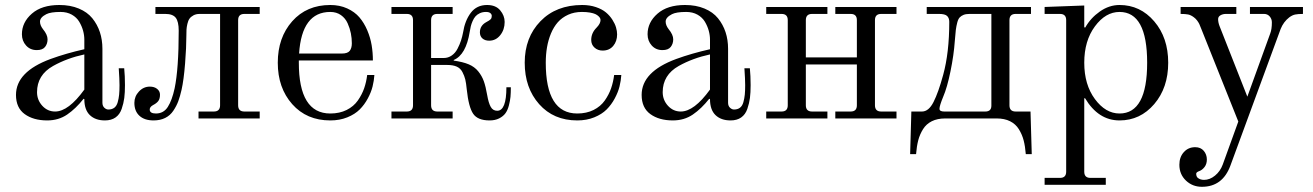

<svg xmlns="http://www.w3.org/2000/svg" viewBox="-20 -467 5175 757"><path d="M43 -92.8Q43 -184.1 179.2 -234.4Q240.7 -256.8 312.5 -272.9V-310.5Q312.5 -328.1 307.6 -345.9Q302.7 -363.8 292.5 -381.1Q282.2 -398.4 263.2 -409.2Q244.1 -419.9 218.8 -419.9Q179.7 -419.9 162.6 -411.1Q137.7 -398.4 137.7 -381.8Q137.7 -367.2 149.4 -352.1Q167.5 -330.1 167.5 -312Q167.5 -294.4 157.7 -282Q147.9 -269.5 125 -269.5Q99.1 -269.5 82.8 -287.6Q66.4 -305.7 66.4 -332Q66.4 -378.9 105.5 -413.1Q144.5 -447.3 213.9 -447.3Q257.3 -447.3 290.8 -433.3Q324.2 -419.4 344 -395Q363.8 -370.6 373.8 -340.3Q383.8 -310.1 383.8 -274.4V-62Q383.8 -49.3 391.4 -42.2Q398.9 -35.2 407.2 -35.2Q421.4 -35.2 430.7 -42.2Q439.9 -49.3 444.1 -64Q448.2 -78.6 449.7 -93.8Q451.2 -108.9 451.2 -131.3Q451.2 -153.8 448.2 -197.8H469.7Q472.7 -168 472.7 -131.3Q472.7 -102.1 470 -80.8Q467.3 -59.6 459.7 -37.6Q452.1 -15.6 435.5 -3.9Q418.9 7.8 393.6 7.8Q356 7.8 334.2 -13.2Q312.5 -34.2 312.5 -76.2L309.6 -77.6Q278.8 -38.6 244.9 -15.4Q210.9 7.8 166 7.8Q111.8 7.8 77.4 -17.1Q43 -42 43 -92.8ZM126 -103.5Q126 -72.8 146.7 -50Q167.5 -27.3 197.3 -27.3Q250 -27.3 312.5 -113.8V-252.4Q244.6 -237.8 189.5 -207Q126 -171.4 126 -103.5Z M509.8 -61.5Q509.8 -86.9 527.8 -106.2Q545.9 -125.5 570.8 -125.5Q588.4 -125.5 599.6 -116.5Q610.8 -107.4 610.8 -93.8Q610.8 -77.6 604.2 -68.8Q597.7 -60.1 583.5 -52.7Q570.3 -45.4 570.3 -35.2Q570.3 -19.5 594.7 -19.5Q625 -19.5 641.6 -45.4Q658.2 -71.3 668.5 -118.7Q684.6 -195.8 684.6 -346.2Q684.6 -381.8 672.9 -397Q661.1 -412.1 631.8 -412.1H592.8V-439.5H1003.9V-412.1H943.4Q918.9 -412.1 918.9 -387.7V-51.8Q918.9 -27.3 943.4 -27.3H1003.9V0H762.7V-27.3H823.2Q847.7 -27.3 847.7 -51.8V-412.1H767.1Q752.9 -412.1 742.7 -406.5Q732.4 -400.9 727.1 -393.3Q721.7 -385.7 718.8 -372.8Q715.8 -359.9 715.3 -350.1Q714.8 -340.3 714.8 -326.2Q714.8 -280.8 709.7 -216.3Q704.6 -151.9 695.8 -112.8Q689.9 -86.9 682.9 -67.9Q675.8 -48.8 663.3 -30.3Q650.9 -11.7 631.3 -2Q611.8 7.8 585.4 7.8Q549.8 7.8 529.8 -10.5Q509.8 -28.8 509.8 -61.5Z M1282.2 -447.3Q1319.3 -447.3 1348.9 -433.8Q1378.4 -420.4 1397 -398.7Q1415.5 -377 1428 -347.7Q1440.4 -318.4 1445.3 -288.8Q1450.2 -259.3 1450.2 -228.5H1158.2V-219.7Q1158.2 -19.5 1282.2 -19.5Q1318.8 -19.5 1346.7 -33.4Q1374.5 -47.4 1390.9 -70.8Q1407.2 -94.2 1415.8 -118.9Q1424.3 -143.6 1427.7 -171.4H1456.1Q1454.6 -148.9 1449 -126.2Q1443.4 -103.5 1430.2 -78.9Q1417 -54.2 1398.2 -35.4Q1379.4 -16.6 1349.4 -4.4Q1319.3 7.8 1282.2 7.8Q1189 7.8 1132.1 -56.4Q1075.2 -120.6 1075.2 -219.7Q1075.2 -318.8 1132.1 -383.1Q1189 -447.3 1282.2 -447.3ZM1159.2 -255.9H1327.6Q1350.6 -255.9 1358.9 -266.6Q1367.2 -277.3 1367.2 -296.4Q1367.2 -316.4 1363.3 -335.9Q1359.4 -355.5 1350.6 -375.2Q1341.8 -395 1324.2 -407.5Q1306.6 -419.9 1282.2 -419.9Q1169.9 -419.9 1159.2 -255.9Z M1523.4 0V-27.3H1584Q1608.4 -27.3 1608.4 -51.8V-387.7Q1608.4 -412.1 1584 -412.1H1523.4V-439.5H1764.6V-412.1H1704.1Q1679.7 -412.1 1679.7 -387.7V-238.3H1729.5Q1747.1 -238.3 1761.2 -248.3Q1775.4 -258.3 1783.9 -274.9Q1792.5 -291.5 1797.6 -307.1Q1802.7 -322.8 1805.7 -338.9Q1813 -385.7 1836.2 -416.5Q1859.4 -447.3 1900.4 -447.3Q1934.6 -447.3 1952.1 -426.3Q1969.7 -405.3 1969.7 -380.4Q1969.7 -350.1 1952.4 -328.4Q1935.1 -306.6 1908.7 -306.6Q1892.1 -306.6 1882.1 -315.4Q1872.1 -324.2 1872.1 -339.4Q1872.1 -366.2 1897.5 -379.9Q1910.6 -386.7 1914.8 -391.4Q1918.9 -396 1918.9 -404.3Q1918.9 -410.6 1913.3 -415.3Q1907.7 -419.9 1896 -419.9Q1882.3 -419.9 1871.6 -414.8Q1860.8 -409.7 1854.5 -402.3Q1848.1 -395 1843.3 -383.8Q1838.4 -372.6 1836.2 -363.3Q1834 -354 1832 -341.8Q1817.4 -251 1769 -230.5V-228Q1804.7 -223.1 1827.9 -213.4Q1851.1 -203.6 1865.5 -185.8Q1879.9 -168 1887.5 -147Q1895 -126 1900.9 -91.8Q1906.2 -61 1914.8 -45.7Q1923.3 -30.3 1940.4 -30.3Q1976.6 -30.3 1976.6 -123H1994.1Q1994.1 -101.6 1992.7 -85.4Q1991.2 -69.3 1986.3 -50.8Q1981.4 -32.2 1972.7 -20.3Q1963.9 -8.3 1948 -0.2Q1932.1 7.8 1910.2 7.8Q1863.3 7.8 1845.5 -18.6Q1827.6 -44.9 1820.3 -114.3Q1817.9 -139.2 1814.5 -153.6Q1811 -168 1803.2 -182.9Q1795.4 -197.8 1780.8 -204.3Q1766.1 -210.9 1743.2 -210.9H1679.7V-51.8Q1679.7 -27.3 1704.1 -27.3H1764.6V0Z M2048.8 -219.7Q2048.8 -319.3 2110.8 -383.3Q2172.9 -447.3 2275.4 -447.3Q2305.2 -447.3 2329.6 -439Q2354 -430.7 2369.1 -418Q2384.3 -405.3 2394.5 -389.2Q2404.8 -373 2408.9 -358.6Q2413.1 -344.2 2413.1 -331.5Q2413.1 -304.2 2397.7 -285.9Q2382.3 -267.6 2356 -267.6Q2336.9 -267.6 2324 -279.3Q2311 -291 2311 -309.6Q2311 -336.9 2332 -357.9Q2347.7 -374 2347.7 -387.7Q2347.7 -391.1 2346.2 -394.8Q2344.7 -398.4 2339.8 -403.1Q2335 -407.7 2327.4 -411.4Q2319.8 -415 2305.9 -417.5Q2292 -419.9 2274.4 -419.9Q2244.1 -419.9 2220 -408.9Q2195.8 -397.9 2179.4 -379.4Q2163.1 -360.8 2152.3 -335Q2141.6 -309.1 2136.7 -280.5Q2131.8 -252 2131.8 -219.7Q2131.8 -19.5 2255.9 -19.5Q2292.5 -19.5 2320.3 -33.4Q2348.1 -47.4 2364.5 -70.8Q2380.9 -94.2 2389.4 -118.9Q2397.9 -143.6 2401.4 -171.4H2429.7Q2428.2 -148.9 2422.6 -126.2Q2417 -103.5 2403.8 -78.9Q2390.6 -54.2 2371.8 -35.4Q2353 -16.6 2323 -4.4Q2293 7.8 2255.9 7.8Q2162.6 7.8 2105.7 -56.4Q2048.8 -120.6 2048.8 -219.7Z M2509.8 -92.8Q2509.8 -184.1 2646 -234.4Q2707.5 -256.8 2779.3 -272.9V-310.5Q2779.3 -328.1 2774.4 -345.9Q2769.5 -363.8 2759.3 -381.1Q2749 -398.4 2730 -409.2Q2710.9 -419.9 2685.5 -419.9Q2646.5 -419.9 2629.4 -411.1Q2604.5 -398.4 2604.5 -381.8Q2604.5 -367.2 2616.2 -352.1Q2634.3 -330.1 2634.3 -312Q2634.3 -294.4 2624.5 -282Q2614.7 -269.5 2591.8 -269.5Q2565.9 -269.5 2549.6 -287.6Q2533.2 -305.7 2533.2 -332Q2533.2 -378.9 2572.3 -413.1Q2611.3 -447.3 2680.7 -447.3Q2724.1 -447.3 2757.6 -433.3Q2791 -419.4 2810.8 -395Q2830.6 -370.6 2840.6 -340.3Q2850.6 -310.1 2850.6 -274.4V-62Q2850.6 -49.3 2858.2 -42.2Q2865.7 -35.2 2874 -35.2Q2888.2 -35.2 2897.5 -42.2Q2906.7 -49.3 2910.9 -64Q2915 -78.6 2916.5 -93.8Q2918 -108.9 2918 -131.3Q2918 -153.8 2915 -197.8H2936.5Q2939.5 -168 2939.5 -131.3Q2939.5 -102.1 2936.8 -80.8Q2934.1 -59.6 2926.5 -37.6Q2918.9 -15.6 2902.3 -3.9Q2885.7 7.8 2860.4 7.8Q2822.8 7.8 2801 -13.2Q2779.3 -34.2 2779.3 -76.2L2776.4 -77.6Q2745.6 -38.6 2711.7 -15.4Q2677.7 7.8 2632.8 7.8Q2578.6 7.8 2544.2 -17.1Q2509.8 -42 2509.8 -92.8ZM2592.8 -103.5Q2592.8 -72.8 2613.5 -50Q2634.3 -27.3 2664.1 -27.3Q2716.8 -27.3 2779.3 -113.8V-252.4Q2711.4 -237.8 2656.2 -207Q2592.8 -171.4 2592.8 -103.5Z M3001 0V-27.3H3061.5Q3085.9 -27.3 3085.9 -51.8V-387.7Q3085.9 -412.1 3061.5 -412.1H3001V-439.5H3242.2V-412.1H3181.6Q3157.2 -412.1 3157.2 -387.7V-240.7H3358.4V-387.7Q3358.4 -412.1 3334 -412.1H3273.4V-439.5H3514.6V-412.1H3454.1Q3429.7 -412.1 3429.7 -387.7V-51.8Q3429.7 -27.3 3454.1 -27.3H3514.6V0H3273.4V-27.3H3334Q3358.4 -27.3 3358.4 -51.8V-212.9H3157.2V-51.8Q3157.2 -27.3 3181.6 -27.3H3242.2V0Z M3568.4 140.6 3573.2 -27.3H3615.2Q3641.6 -27.3 3660.6 -64.7Q3679.7 -102.1 3698.7 -171.9Q3722.7 -259.3 3722.7 -380.9Q3722.7 -396 3714.1 -404.1Q3705.6 -412.1 3682.6 -412.1H3633.8V-439.5H4044.9V-412.1H3984.4Q3960 -412.1 3960 -387.7V-51.8Q3960 -27.3 3984.4 -27.3H4043L4047.9 140.6H4024.4Q4022 109.9 4015.9 86.4Q4009.8 63 3997.1 42.5Q3984.4 22 3962.4 11Q3940.4 0 3909.2 0H3707Q3675.8 0 3653.8 11Q3631.8 22 3619.1 42.5Q3606.4 63 3600.3 86.4Q3594.2 109.9 3591.8 140.6ZM3684.1 -38.1Q3684.1 -27.3 3702.6 -27.3H3864.7Q3888.7 -27.3 3888.7 -50.3V-412.1H3802.2Q3788.1 -412.1 3779.1 -408.4Q3770 -404.8 3763.9 -398.4Q3757.8 -392.1 3754.2 -378.2Q3750.5 -364.3 3748.5 -348.9Q3746.6 -333.5 3744.6 -306.2Q3740.7 -250 3727.5 -185.8Q3714.4 -121.6 3698.7 -85.4Q3684.1 -49.8 3684.1 -38.1Z M4098.6 234.4H4159.2Q4183.6 234.4 4183.6 210V-387.7Q4183.6 -412.1 4159.2 -412.1H4098.6V-439.5L4254.9 -445.3V-359.4L4258.8 -358.4Q4279.8 -396 4316.4 -421.6Q4353 -447.3 4394 -447.3Q4475.6 -447.3 4530.8 -382.8Q4585.9 -318.4 4585.9 -219.7Q4585.9 -121.1 4530.8 -56.6Q4475.6 7.8 4394 7.8Q4310.1 7.8 4257.8 -80.1L4254.9 -79.1V210Q4254.9 234.4 4279.3 234.4H4339.8V261.7H4098.6ZM4394 -19.5Q4502.9 -19.5 4502.9 -219.7Q4502.9 -419.9 4394 -419.9Q4338.9 -419.9 4296.9 -363Q4254.9 -306.2 4254.9 -219.7Q4254.9 -133.3 4296.9 -76.4Q4338.9 -19.5 4394 -19.5Z M4629.9 182.6Q4629.9 152.3 4647.5 132.8Q4665 113.3 4692.4 113.3Q4713.9 113.3 4726.1 127.7Q4738.3 142.1 4738.3 162.1Q4738.3 179.7 4729 191.7Q4719.7 203.6 4708.5 207.5Q4696.3 211.9 4696.3 217.8Q4696.3 228.5 4702.1 233.9Q4711.9 242.2 4727.1 242.2Q4750 242.2 4770.5 225.3Q4791 208.5 4800.8 182.1L4862.3 12.2L4715.8 -354.5Q4711.4 -366.2 4708.5 -372.3Q4705.6 -378.4 4700 -386Q4694.3 -393.6 4687 -398.9Q4675.3 -407.7 4664.6 -409.9Q4653.8 -412.1 4634.8 -412.1V-439.5H4854.5V-412.1H4813.5Q4801.3 -412.1 4792 -406.7Q4782.7 -401.4 4782.7 -391.6Q4782.7 -378.9 4788.1 -364.7L4897.9 -85.9L4988.3 -335.4Q4994.6 -351.6 4994.6 -378.9Q4994.6 -392.1 4986.1 -402.1Q4977.5 -412.1 4963.9 -412.1H4908.2V-439.5H5117.2V-412.1Q5097.7 -412.1 5086.2 -409.7Q5074.7 -407.2 5063 -398.4Q5040.5 -380.9 5029.3 -353L4831.1 186Q4800.3 269.5 4718.8 269.5Q4681.6 269.5 4655.8 244.9Q4629.9 220.2 4629.9 182.6Z"/></svg>

Font: Theano Modern
Style: Regular
Weight: 400
Designer: Alexey Kryukov
Version: Version 2.00